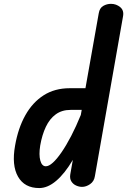

<svg xmlns="http://www.w3.org/2000/svg" viewBox="-20 -948 645 974"><path d="M179 6Q104.5 6 71.5 -51.8Q38.5 -109.5 56.5 -209.5Q72 -298.5 108.8 -363.8Q145.5 -429 201.8 -464.8Q258 -500.5 333.5 -500.5H413.5L481 -881Q485.5 -907.5 503.8 -918Q522 -928.5 543 -928.5Q569.5 -928.5 589.8 -911.8Q610 -895 604 -864.5L461.5 -55Q457.5 -28 437.2 -14Q417 0 396 0Q381.5 0 366.2 -6.8Q351 -13.5 342 -27.8Q333 -42 336.5 -63.5L349.5 -137Q308.5 -67.5 265.2 -30.8Q222 6 179 6ZM212.5 -104.5Q228 -104.5 248.2 -122.8Q268.5 -141 292.2 -175.5Q316 -210 341 -258Q366 -306 390 -365L394.5 -390.5H337.5Q294 -390.5 263 -368Q232 -345.5 212.8 -305Q193.5 -264.5 184 -210Q176.5 -162.5 184.5 -133.5Q192.5 -104.5 212.5 -104.5Z"/></svg>

Font: Edu AU VIC WA NT Pre SemiBold
Style: Regular
Weight: 600
Designer: Tina and Corey Anderson, Eben Sorkin, Mirko Velimirovic
Foundry: Google for Education
Version: Version 1.001